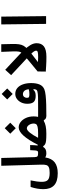

<svg xmlns="http://www.w3.org/2000/svg" viewBox="1008 -1741 914 2970"><g transform="rotate(-90 1465.0 -256.0)"><path d="M580.1 3.9Q538.1 3.9 515.1 -13.7Q498.5 88.4 437.5 134.3Q376.5 180.2 270 180.2Q143.6 180.2 83.7 124.3Q23.9 68.4 23.9 -40.5Q23.9 -88.4 32 -136.2Q40 -184.1 58.1 -239.7H159.7Q148.9 -188.5 143.1 -145.3Q137.2 -102.1 137.2 -64.5Q137.2 1 167 28.1Q196.8 55.2 274.9 55.2Q333.5 55.2 361.3 42.7Q389.2 30.3 397 2Q404.8 -26.4 403.3 -73.7L385.7 -693.4H506.3L519.5 -172.4L520 -173.3Q521 -143.6 532.5 -133.5Q543.9 -123.5 585.9 -123.5Q604.5 -123.5 613.5 -110.8Q622.6 -98.1 622.6 -67.9Q622.6 -29.3 610.1 -12.7Q597.7 3.9 580.1 3.9Z M1166 4.4Q1135.3 4.4 1118.9 -4.2Q1102.5 -12.7 1090.8 -35.2H1078.6Q1047.4 -16.1 999 -6.1Q950.7 3.9 880.4 3.9Q814.9 3.9 777.3 0Q739.7 -3.9 720.2 -14.4Q700.7 -24.9 689.5 -44.4H676.3Q662.1 -18.6 638.4 -7.3Q614.7 3.9 578.1 3.9L585.9 -123.5Q603.5 -123.5 611.3 -130.6Q619.1 -137.7 622.3 -163.6Q625.5 -189.5 627.4 -246.1L706.1 -247.1Q705.6 -212.4 703.9 -183.1Q702.1 -153.8 699.2 -129.9Q705.1 -129.4 710.9 -128.4Q784.2 -274.4 851.8 -349.1Q919.4 -423.8 979.5 -423.8Q1024.4 -423.8 1063 -393.8Q1101.6 -363.8 1125.5 -311.5Q1149.4 -259.3 1149.4 -191.9Q1149.4 -153.3 1142.1 -124Q1154.8 -123.5 1171.9 -123.5Q1191.4 -123.5 1200.4 -110.8Q1209.5 -98.1 1209.5 -67.9Q1209.5 -30.8 1197.8 -13.2Q1186 4.4 1166 4.4ZM818.4 -124Q847.7 -123.5 887.2 -123.5Q956.5 -123.5 988.8 -131.8Q1021 -140.1 1030 -155.5Q1039.1 -170.9 1039.1 -192.4Q1039.1 -218.3 1029.1 -242.4Q1019 -266.6 1002.2 -282.2Q985.4 -297.9 964.8 -297.9Q937 -297.9 899.4 -252.7Q861.8 -207.5 818.4 -124ZM966.8 -469.2 881.8 -554.2 966.8 -639.6 1051.8 -554.2Z M1162.6 3.9 1171.9 -123.5Q1199.2 -123.5 1225.1 -123.5Q1251 -123.5 1275.4 -123.5Q1373 -123 1439.9 -124.5Q1506.8 -126 1536.6 -134.8Q1556.2 -140.1 1563 -153.8Q1569.8 -167.5 1571.3 -195.3L1558.1 -194.8Q1547.4 -179.7 1526.4 -170.4Q1505.4 -161.1 1467.8 -161.1Q1399.4 -161.1 1372.1 -192.4Q1344.7 -223.6 1344.7 -290Q1344.7 -341.8 1364.7 -384Q1384.8 -426.3 1419.4 -451.4Q1454.1 -476.6 1497.6 -476.6Q1551.3 -476.6 1588.6 -444.8Q1626 -413.1 1645.5 -357.4Q1665 -301.8 1665 -230Q1665 -154.8 1643.6 -102.5Q1622.1 -50.3 1570.3 -27.8Q1536.1 -13.7 1472.4 -6.8Q1408.7 0 1328.1 2Q1247.6 3.9 1162.6 3.9ZM1569.8 -268.6Q1564 -317.4 1543 -337.9Q1522 -358.4 1495.1 -358.4Q1466.3 -358.4 1451.4 -339.4Q1436.5 -320.3 1436.5 -296.9Q1436.5 -272.9 1448.2 -265.6Q1460 -258.3 1492.7 -258.3Q1516.6 -258.3 1534.4 -260.7Q1552.2 -263.2 1569.8 -268.6ZM1496.6 -516.6 1411.6 -601.6 1496.6 -687 1581.5 -601.6Z M2071.3 4.9Q2030.3 4.9 1996.8 3.9Q1963.4 2.9 1927.2 0.7Q1891.1 -1.5 1842.8 -4.9L1844.7 -131.3L1925.8 -130.4Q1966.3 -127 2003.9 -125Q2041.5 -123 2067.4 -123Q2122.6 -123 2144.3 -129.2Q2166 -135.3 2166 -155.3Q2166 -181.2 2122.3 -226.6Q2078.6 -272 1994.4 -347.9Q1910.2 -423.8 1787.6 -541L1870.6 -632.3Q1964.4 -543.5 2040 -473.9Q2115.7 -404.3 2169.9 -347.9Q2224.1 -291.5 2252.9 -242.4Q2281.7 -193.4 2281.7 -145.5Q2281.7 -72.3 2232.4 -33.7Q2183.1 4.9 2071.3 4.9Z M1919.9 -71.3 1844.7 -131.3Q1922.4 -194.8 1993.4 -253.4Q2064.5 -312 2117.2 -361.3Q2145 -387.7 2151.1 -419.7Q2157.2 -451.7 2154.8 -512.2L2147.5 -693.4H2265.6L2269.5 -531.7Q2271.5 -462.9 2265.1 -420.2Q2258.8 -377.4 2241.5 -347.9Q2224.1 -318.4 2192.4 -289.1Q2152.8 -252.9 2105.5 -215.6Q2058.1 -178.2 2010 -141.8Q1961.9 -105.5 1919.9 -71.3Z M2580.6 0 2572.3 -693.4H2692.9L2700.7 0Z"/></g></svg>

Font: Cascadia Mono PL SemiBold
Style: Regular
Weight: 600
Monospace: yes
Designer: Aaron Bell
Foundry: Saja Typeworks
Version: Version 2404.023; ttfautohint (v1.8.4)